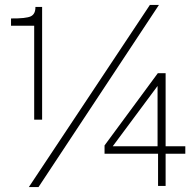

<svg xmlns="http://www.w3.org/2000/svg" viewBox="-20 -751 792 775"><path d="M118 -268V-647H24.5V-676.5Q85.5 -676 104.5 -685.2Q123.5 -694.5 123 -723H150V-268ZM135.5 4H96.5L585 -731H621.5ZM618 -0.5V-130.5H402V-164L617 -455.5H648.5V-160.5H728V-130.5H648.5V-0.5ZM435 -160.5H616V-404Z"/></svg>

Font: Public Sans Thin Thin
Style: Regular
Weight: 250
Version: Version 2.001